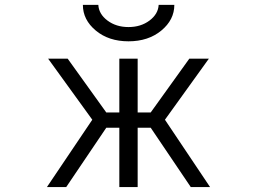

<svg xmlns="http://www.w3.org/2000/svg" viewBox="-20 -757 1040 777"><path d="M315.4 -737.3H377.9Q379.9 -700.2 415 -673.8Q450.2 -647.5 500 -647.5Q549.8 -647.5 585 -673.8Q620.1 -700.2 622.1 -737.3H685.5Q685.5 -676.8 632.8 -633.3Q580.1 -589.8 500 -589.8Q419.9 -589.8 367.7 -633.3Q315.4 -676.8 315.4 -737.3ZM462.9 0V-240.2H410.2L248 0H169.9L353.5 -272.5L174.8 -519.5H253.9L410.2 -301.8H462.9V-519.5H537.1V-301.8H589.8L746.1 -519.5H825.2L647.5 -272.5L830.1 0H752L589.8 -240.2H537.1V0Z"/></svg>

Font: GenEi Gothic M SemiLight
Style: Regular
Weight: 350
Designer: o_tamon (Modified); [Source Han Sans]
Ryoko NISHIZUKA  (kana & ideographs); Paul D. Hunt (Latin, Greek & Cyrillic); Wenl
Version: Version 1.1a;Original Version 1.004